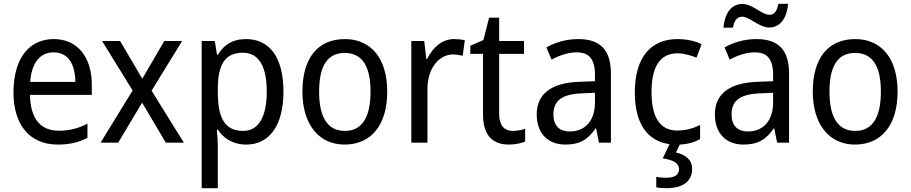

<svg xmlns="http://www.w3.org/2000/svg" viewBox="-20 -752 4800 1012"><path d="M264 -546C132 -546 51 -443 51 -264C51 -94 137 10 284 10C347 10 392 -1 441 -25V-100C391 -75 347 -63 290 -63C193 -63 140 -127 138 -252H464V-306C464 -447 391 -546 264 -546ZM263 -476C342 -476 377 -409 377 -320H139C147 -421 190 -476 263 -476Z M679 -275 510 0H603L729 -211L854 0H949L779 -274L940 -536H846L730 -337L613 -536H518Z M1277 -546C1204 -546 1159 -514 1128 -463H1124L1112 -536H1043V240H1128V13C1128 -11 1125 -45 1123 -69H1128C1157 -24 1206 10 1278 10C1398 10 1474 -88 1474 -269C1474 -454 1398 -546 1277 -546ZM1260 -474C1347 -474 1386 -398 1386 -269C1386 -142 1346 -62 1262 -62C1163 -62 1128 -132 1128 -268V-286C1129 -413 1166 -474 1260 -474Z M2021 -269C2021 -448 1932 -546 1798 -546C1655 -546 1574 -446 1574 -269C1574 -95 1662 10 1796 10C1938 10 2021 -95 2021 -269ZM1662 -269C1662 -400 1703 -473 1797 -473C1891 -473 1933 -400 1933 -269C1933 -138 1891 -62 1798 -62C1704 -62 1662 -138 1662 -269Z M2373 -546C2309 -546 2261 -501 2231 -441H2227L2216 -536H2148V0H2233V-284C2233 -391 2294 -465 2367 -465C2384 -465 2404 -462 2419 -458L2430 -540C2413 -544 2392 -546 2373 -546Z M2682 -62C2637 -62 2611 -92 2611 -153V-468H2742V-536H2611V-659H2558L2528 -541L2459 -511V-468H2526V-148C2526 -30 2584 10 2663 10C2694 10 2728 3 2748 -6V-73C2731 -67 2705 -62 2682 -62Z M3028 -546C2964 -546 2905 -528 2860 -502L2887 -438C2929 -460 2973 -476 3020 -476C3083 -476 3116 -443 3116 -357V-324L3036 -321C2884 -316 2809 -256 2809 -149C2809 -49 2868 10 2960 10C3037 10 3079 -17 3119 -75H3122L3137 0H3200V-364C3200 -486 3147 -546 3028 -546ZM3048 -260 3116 -263V-213C3116 -111 3060 -59 2983 -59C2931 -59 2897 -87 2897 -149C2897 -218 2937 -256 3048 -260Z M3628 138C3628 89 3593 63 3543 52L3563 10C3605 8 3640 -2 3670 -19V-93C3635 -76 3596 -64 3549 -64C3459 -64 3414 -134 3414 -266C3414 -401 3459 -471 3552 -471C3583 -471 3622 -460 3651 -448L3678 -519C3647 -535 3600 -546 3551 -546C3415 -546 3326 -455 3326 -265C3326 -95 3396 -8 3509 8L3473 83C3523 90 3559 105 3559 140C3559 171 3535 185 3489 185C3471 185 3452 183 3439 180V235C3451 238 3470 240 3491 240C3581 240 3628 203 3628 138Z M3793 -606H3843C3851 -644 3865 -664 3892 -664C3931 -664 3981 -607 4034 -607C4091 -607 4127 -654 4134 -732H4083C4075 -695 4063 -674 4036 -674C3995 -674 3948 -731 3893 -731C3832 -731 3800 -679 3793 -606ZM3967 -546C3903 -546 3844 -528 3799 -502L3826 -438C3868 -460 3912 -476 3959 -476C4022 -476 4055 -443 4055 -357V-324L3975 -321C3823 -316 3748 -256 3748 -149C3748 -49 3807 10 3899 10C3976 10 4018 -17 4058 -75H4061L4076 0H4139V-364C4139 -486 4086 -546 3967 -546ZM3987 -260 4055 -263V-213C4055 -111 3999 -59 3922 -59C3870 -59 3836 -87 3836 -149C3836 -218 3876 -256 3987 -260Z M4711 -269C4711 -448 4622 -546 4488 -546C4345 -546 4264 -446 4264 -269C4264 -95 4352 10 4486 10C4628 10 4711 -95 4711 -269ZM4352 -269C4352 -400 4393 -473 4487 -473C4581 -473 4623 -400 4623 -269C4623 -138 4581 -62 4488 -62C4394 -62 4352 -138 4352 -269Z"/></svg>

Font: Noto Sans Georgian SemiCondensed
Style: Regular
Weight: 400
Width: 4
Designer: Monotype Design Team, Akaki Razmadze
Foundry: Google LLC
Version: Version 2.005